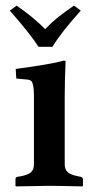

<svg xmlns="http://www.w3.org/2000/svg" viewBox="-20 -663 326 685"><path d="M167 -496.1H117.2Q89.4 -540.5 15.1 -625L39.1 -643.1Q100.1 -601.1 141.1 -559.1Q164.6 -583.5 186.5 -601.1Q208.5 -618.7 244.1 -643.1L268.1 -625Q199.7 -549.3 167 -496.1ZM210.9 -321.3V-77.1Q210.9 -57.6 222.2 -48.3Q233.4 -39.1 257.8 -34.2L268.1 -32.2Q275.9 -30.3 275.9 -22.9V0L273.9 2Q192.9 0 153.8 0L37.1 2L35.2 0V-22.9Q35.2 -31.2 42 -32.2L54.2 -34.2Q78.6 -38.6 89.8 -47.9Q101.1 -57.1 101.1 -77.1V-320.8Q101.1 -344.7 98.4 -357.7Q95.7 -370.6 91.3 -374.3Q86.9 -377.9 79.1 -378.9L38.1 -382.8L36.1 -417Q167.5 -434.6 207 -446.8Q213.9 -446.8 213.9 -443.8Q210.9 -371.1 210.9 -321.3Z"/></svg>

Font: Linux Libertine G
Style: Semibold
Weight: 600
Designer: Philipp H. Poll
Foundry: Philipp H. Poll
Version: Version 5.1.1